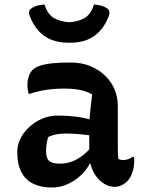

<svg xmlns="http://www.w3.org/2000/svg" viewBox="-20 -824 640 854"><path d="M504 -353Q504 -330 504 -306.5Q504 -283 504 -259.5Q504 -236 504 -212.5Q504 -189 504 -166Q504 -153 504.5 -141Q505 -129 506 -117Q510 -115 516 -113.5Q522 -112 527 -112Q538 -112 549 -115.5Q560 -119 569 -126H575Q577 -121 577 -117Q577 -113 577 -107Q577 -81 568.5 -56.5Q560 -32 547 -19Q533 -5 519 1Q505 7 491 7Q466 7 444.5 -6Q423 -19 408 -39.5Q393 -60 385 -86Q377 -112 377 -138Q377 -163 377 -189Q377 -215 377 -236Q377 -266 378.5 -292Q380 -318 383 -345.5Q386 -373 390 -404Q373 -414 354 -419.5Q335 -425 313.5 -427.5Q292 -430 265 -430Q236 -430 210.5 -427.5Q185 -425 161 -420Q137 -415 113 -407H107Q105 -416 103.5 -426Q102 -436 102 -447Q102 -466 108 -484Q114 -502 125 -513Q136 -524 157.5 -531.5Q179 -539 212.5 -542.5Q246 -546 293 -546Q344 -546 383 -529.5Q422 -513 449.5 -485.5Q477 -458 490.5 -424Q504 -390 504 -353ZM185 -151Q185 -120 199 -108Q213 -96 248 -96Q271 -96 295.5 -104Q320 -112 344.5 -130Q369 -148 391 -176L394 -96H379Q366 -69 340.5 -45Q315 -21 282 -5.5Q249 10 210 10Q162 10 127.5 -7Q93 -24 75 -58.5Q57 -93 57 -144V-151Q57 -180 71 -208Q85 -236 110 -259Q135 -282 167.5 -296Q200 -310 237 -310Q279 -310 315.5 -305.5Q352 -301 378 -293Q404 -285 415 -275Q421 -270 425.5 -261.5Q430 -253 432.5 -241Q435 -229 435 -211Q408 -218 379.5 -222Q351 -226 323.5 -228Q296 -230 272 -230Q247 -230 228 -226Q209 -222 194 -214Q190 -200 187.5 -185Q185 -170 185 -153ZM288 -725Q331 -728 358 -745Q385 -762 398 -804Q414 -803 429.5 -799Q445 -795 457 -786Q465 -781 466.5 -772Q468 -763 464 -753Q450 -715 426 -688Q402 -661 369 -647.5Q336 -634 292 -634H284Q241 -634 207.5 -647.5Q174 -661 150.5 -688Q127 -715 112 -753Q108 -763 109.5 -772Q111 -781 119 -786Q131 -795 146.5 -799Q162 -803 178 -804Q191 -762 218 -745Q245 -728 288 -725Z"/></svg>

Font: Recursive Casual SemiBold
Style: Regular
Weight: 600
Version: Version 1.047